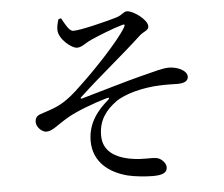

<svg xmlns="http://www.w3.org/2000/svg" viewBox="-56 -836 1111 951"><g transform="rotate(-5 500.0 -360.0)"><path d="M268 -763C262 -747 257 -723 258 -708C260 -663 321 -614 347 -614C372 -614 384 -630 423 -648C464 -666 531 -693 577 -706C591 -711 596 -708 587 -693C545 -623 412 -486 355 -433C307 -386 268 -354 226 -334C198 -321 162 -310 138 -302C118 -295 111 -283 111 -264C111 -240 138 -213 160 -213C191 -213 213 -239 275 -275C322 -302 403 -332 471 -352C485 -356 487 -351 477 -342C430 -302 374 -241 374 -148C374 -44 449 14 541 38C578 47 631 52 667 52C715 52 738 41 738 14C738 -8 713 -32 692 -35C666 -40 625 -33 571 -42C486 -55 428 -94 428 -169C427 -250 471 -298 516 -331C564 -367 659 -389 736 -392C777 -394 804 -392 827 -392C866 -392 881 -405 881 -424C881 -455 832 -476 792 -476C759 -476 718 -463 646 -445C578 -428 438 -386 349 -361C343 -360 341 -364 346 -368C460 -474 561 -553 660 -645C683 -667 708 -667 708 -690C708 -722 640 -772 609 -772C590 -772 588 -757 553 -746C499 -730 371 -698 336 -699C316 -699 298 -735 281 -766Z"/></g></svg>

Font: Noto Serif SC Medium
Style: Regular
Weight: 500
Designer: Ryoko NISHIZUKA 西塚涼子 (kana & ideographs); Frank Grießhammer (Latin, Greek & Cyrillic); Wenlong ZHANG 张文龙 (bopomofo); San
Foundry: Adobe Systems Incorporated
Version: Version 1.001;PS 1.001;hotconv 16.6.54;makeotf.lib2.5.65590